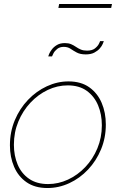

<svg xmlns="http://www.w3.org/2000/svg" viewBox="-20 -937 601 967"><path d="M219 10Q156 10 114 -19Q72 -48 51 -97Q30 -146 30 -205Q30 -273 54.5 -331.5Q79 -390 121 -434Q163 -478 216 -502.5Q269 -527 325 -527Q388 -527 429.5 -497.5Q471 -468 492 -419Q513 -370 513 -310Q513 -243 489 -185Q465 -127 423.5 -83Q382 -39 329 -14.5Q276 10 219 10ZM222 -10Q274 -10 322.5 -32.5Q371 -55 409.5 -95.5Q448 -136 470.5 -190Q493 -244 493 -306Q493 -361 474 -406.5Q455 -452 417 -479.5Q379 -507 321 -507Q269 -507 220.5 -484Q172 -461 133.5 -420Q95 -379 72.5 -325Q50 -271 50 -208Q50 -153 69 -108Q88 -63 126.5 -36.5Q165 -10 222 -10ZM412 -663Q384 -663 366.5 -672.5Q349 -682 335 -691.5Q321 -701 301 -701Q281 -701 268 -690.5Q255 -680 249 -668Q243 -656 242 -653H223Q223 -655 227.5 -665.5Q232 -676 241.5 -688.5Q251 -701 267 -710.5Q283 -720 307 -720Q325 -720 338 -714.5Q351 -709 362.5 -701Q374 -693 387 -687.5Q400 -682 418 -682Q444 -682 458 -693Q472 -704 478 -716Q484 -728 484 -730H503Q502 -727 497.5 -716Q493 -705 482.5 -693Q472 -681 455 -672Q438 -663 412 -663ZM274 -897 278 -917H544L540 -897Z"/></svg>

Font: Raleway Thin Thin
Style: Italic
Weight: 250
Italic angle: -12°
Version: Version 4.026